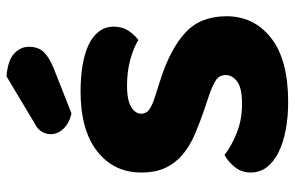

<svg xmlns="http://www.w3.org/2000/svg" viewBox="-178 -713 907 591"><g transform="rotate(-90 275.5 -417.5)"><path d="M237 -241Q193 -256 157 -271.5Q121 -287 95 -309Q69 -331 54.5 -361.5Q40 -392 40 -436Q40 -521 105.5 -572Q171 -623 289 -623Q332 -623 369 -617Q406 -611 432.5 -598.5Q459 -586 474 -566.5Q489 -547 489 -521Q489 -495 477 -476.5Q465 -458 448 -445Q426 -459 389 -469.5Q352 -480 308 -480Q263 -480 242 -467.5Q221 -455 221 -436Q221 -421 234 -411.5Q247 -402 273 -394L326 -377Q420 -347 470.5 -300.5Q521 -254 521 -174Q521 -89 454 -36.5Q387 16 257 16Q211 16 171.5 8.5Q132 1 102.5 -13.5Q73 -28 56.5 -49.5Q40 -71 40 -99Q40 -128 57 -148.5Q74 -169 94 -180Q122 -158 162.5 -142Q203 -126 251 -126Q300 -126 320 -141Q340 -156 340 -176Q340 -196 324 -206.5Q308 -217 279 -227ZM336 -851Q385 -847 406 -827.5Q427 -808 427 -782Q427 -753 410.5 -736Q394 -719 359 -705L222 -651Q193 -657 175.5 -675Q158 -693 158 -715Q158 -729 165.5 -742Q173 -755 189 -763Z"/></g></svg>

Font: Baloo Da
Style: Regular
Weight: 400
Designer: Noopur Datye and Ek Type
Foundry: Ek Type
Version: Version 1.443;PS 1.000;hotconv 16.6.51;makeotf.lib2.5.65220;